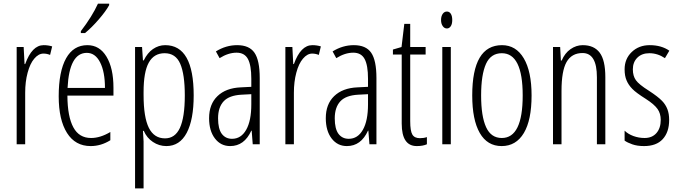

<svg xmlns="http://www.w3.org/2000/svg" viewBox="-20 -786 3702 1046"><path d="M217.8 -540Q242.2 -540 264.2 -533.2L252.9 -486.8Q235.4 -494.1 216.8 -494.1Q189.9 -494.1 166.5 -466.3Q143.6 -439.5 130.4 -389.6Q117.2 -340.8 117.2 -280.8V0H70.8V-529.8H108.9L113.8 -437H117.2Q154.3 -540 217.8 -540Z M420.4 -606V-616.2Q481.9 -696.3 513.7 -766.1H574.7V-757.8Q556.2 -724.1 517.1 -679.2Q479.5 -635.7 443.4 -606ZM453.1 -498Q357.4 -498 348.1 -307.1H551.8Q551.8 -394.5 525.4 -446.3Q499 -498 453.1 -498ZM474.1 9.8Q390.1 9.8 345.2 -61.5Q299.8 -133.3 299.8 -261.2Q299.8 -396.5 340.3 -468.8Q380.4 -540 456.1 -540Q522.5 -540 560.1 -477.5Q598.1 -414.6 598.1 -308.1V-265.1H347.2Q347.7 -150.4 379.9 -91.8Q411.1 -34.2 476.1 -34.2Q526.4 -34.2 581.1 -66.9V-22Q530.3 9.8 474.1 9.8Z M877 -496.1Q818.8 -496.1 790.5 -444.8Q762.2 -394 762.2 -284.2V-269Q762.2 -147 791 -89.4Q819.8 -32.2 878.9 -32.2Q933.6 -32.2 960 -88.9Q986.8 -147 986.8 -266.1Q986.8 -380.9 961.9 -438.5Q937 -496.1 877 -496.1ZM886.2 9.8Q846.7 9.8 813 -12.7Q779.8 -34.7 763.2 -73.2H758.8L762.2 -15.1V240.2H715.8V-529.8H753.9L758.8 -457H763.2Q783.2 -498 813 -518.6Q844.2 -540 879.9 -540Q1035.2 -540 1035.2 -266.1Q1035.2 -133.8 997.1 -62Q959 9.8 886.2 9.8Z M1244.1 -29.8Q1293.5 -29.8 1321.3 -79.1Q1349.1 -127.9 1349.1 -217.8V-272.9L1293.9 -270Q1229 -266.1 1199.2 -234.9Q1168 -202.1 1168 -141.1Q1168 -84 1188.5 -56.6Q1209 -29.8 1244.1 -29.8ZM1356.9 0 1351.1 -74.2H1349.1Q1311 9.8 1233.9 9.8Q1182.6 9.8 1150.9 -31.7Q1119.1 -73.2 1119.1 -142.1Q1119.1 -218.3 1164.6 -262.2Q1210.4 -306.6 1292 -310.1L1349.1 -313V-356.9Q1349.1 -430.7 1330.6 -464.8Q1312 -499 1269 -499Q1223.6 -499 1176.3 -469.2L1156.2 -505.9Q1210.9 -540 1272 -540Q1337.9 -540 1366.2 -499Q1395 -457.5 1395 -360.8V0Z M1681.6 -540Q1706.1 -540 1728 -533.2L1716.8 -486.8Q1699.2 -494.1 1680.7 -494.1Q1653.8 -494.1 1630.4 -466.3Q1607.4 -439.5 1594.2 -389.6Q1581.1 -340.8 1581.1 -280.8V0H1534.7V-529.8H1572.8L1577.6 -437H1581.1Q1618.2 -540 1681.6 -540Z M1879.9 -29.8Q1929.2 -29.8 1957 -79.1Q1984.9 -127.9 1984.9 -217.8V-272.9L1929.7 -270Q1864.7 -266.1 1835 -234.9Q1803.7 -202.1 1803.7 -141.1Q1803.7 -84 1824.2 -56.6Q1844.7 -29.8 1879.9 -29.8ZM1992.7 0 1986.8 -74.2H1984.9Q1946.8 9.8 1869.6 9.8Q1818.4 9.8 1786.6 -31.7Q1754.9 -73.2 1754.9 -142.1Q1754.9 -218.3 1800.3 -262.2Q1846.2 -306.6 1927.7 -310.1L1984.9 -313V-356.9Q1984.9 -430.7 1966.3 -464.8Q1947.8 -499 1904.8 -499Q1859.4 -499 1812 -469.2L1792 -505.9Q1846.7 -540 1907.7 -540Q1973.6 -540 2002 -499Q2030.8 -457.5 2030.8 -360.8V0Z M2267.6 -33.2Q2289.1 -33.2 2305.7 -39.1V0Q2283.7 9.8 2250.5 9.8Q2168.5 9.8 2168.5 -112.8V-488.8H2120.6V-516.1L2167.5 -529.8L2182.6 -655.8H2214.8V-529.8H2298.8V-488.8H2214.8V-126Q2214.8 -72.3 2226.6 -52.7Q2238.3 -33.2 2267.6 -33.2Z M2382.8 -676.8Q2382.8 -697.8 2392.1 -710.9Q2400.9 -723.1 2415 -723.1Q2428.2 -723.1 2436 -710.9Q2443.8 -698.7 2443.8 -676.8Q2443.8 -655.8 2436 -643.6Q2427.7 -630.9 2415 -630.9Q2400.9 -630.9 2392.1 -643.6Q2382.8 -656.7 2382.8 -676.8ZM2436 0H2389.6V-529.8H2436Z M2601.1 -266.1Q2601.1 -151.9 2628.4 -92.8Q2655.3 -34.2 2713.9 -34.2Q2827.6 -34.2 2827.6 -266.1Q2827.6 -496.1 2713.9 -496.1Q2654.3 -496.1 2627.9 -438.5Q2601.1 -379.4 2601.1 -266.1ZM2876 -266.1Q2876 -131.8 2834 -61.5Q2791.5 9.8 2712.9 9.8Q2634.8 9.8 2593.8 -61.5Q2552.7 -132.8 2552.7 -266.1Q2552.7 -540 2714.8 -540Q2791 -540 2833.5 -468.3Q2876 -396.5 2876 -266.1Z M3231.9 0V-365.2Q3231.9 -497.1 3153.8 -497.1Q3094.2 -497.1 3066.4 -447.8Q3039.1 -399.4 3039.1 -291V0H2992.7V-529.8H3031.7L3035.6 -456.1H3040Q3057.1 -496.6 3087.9 -518.1Q3119.1 -540 3154.8 -540Q3216.3 -540 3247.1 -499Q3277.8 -458 3277.8 -366.2V0Z M3625.5 -132.8Q3625.5 -65.9 3590.3 -27.8Q3555.7 9.8 3488.8 9.8Q3451.7 9.8 3425.3 0.5Q3398.4 -8.8 3382.8 -20V-74.2Q3401.4 -55.7 3430.7 -44.9Q3460 -34.2 3491.7 -34.2Q3532.7 -34.2 3556.2 -61Q3579.6 -87.9 3579.6 -132.8Q3579.6 -167.5 3562.5 -191.9Q3544.9 -217.3 3498.5 -247.1Q3444.3 -281.2 3424.8 -301.8Q3403.8 -323.2 3393.6 -347.7Q3382.8 -372.6 3382.8 -408.2Q3382.8 -465.3 3421.4 -502.4Q3460.4 -540 3519.5 -540Q3583 -540 3626.5 -509.8L3602.5 -469.2Q3562.5 -496.1 3517.6 -496.1Q3476.6 -496.1 3452.1 -471.7Q3427.7 -447.3 3427.7 -408.2Q3427.7 -372.1 3444.3 -349.1Q3460.9 -325.7 3514.6 -292Q3564.9 -259.3 3586.9 -236.3Q3606.4 -216.3 3616.2 -190.4Q3625.5 -166 3625.5 -132.8Z"/></svg>

Font: Germano
Style: Regular
Weight: 300
Width: 3
Foundry: Ascender Corporation
Version: Version 1.10; ttfautohint (v1.5)